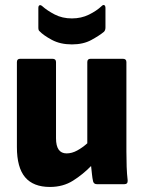

<svg xmlns="http://www.w3.org/2000/svg" viewBox="-20 -730 568 761"><path d="M178 11Q112 11 79.5 -27.5Q47 -66 47 -147V-484Q47 -497 60 -497H188Q202 -497 202 -484V-182Q202 -122 244 -122Q265 -122 286 -133.5Q307 -145 326 -162V-484Q326 -497 339 -497H467Q481 -497 481 -484V-129Q481 -97 482 -69Q483 -41 486 -15Q487 0 473 0H364Q352 0 349 -11Q346 -24 344.5 -39.5Q343 -55 341 -72Q309 -39 269.5 -14Q230 11 178 11ZM265 -554Q219 -554 185.5 -572Q152 -590 136 -607Q132 -610 132 -621V-698Q132 -707 136.5 -709Q141 -711 147 -706Q167 -688 197 -672.5Q227 -657 265 -657Q302 -657 332.5 -672Q363 -687 383 -706Q389 -712 393.5 -709.5Q398 -707 398 -698V-621Q398 -610 392 -604Q374 -589 342 -571.5Q310 -554 265 -554Z"/></svg>

Font: Sofia Sans Semi Condensed Black
Style: Regular
Weight: 900
Designer: Botio Nikoltchev, Ani Petrova
Foundry: lettersoup
Version: Version 4.100; ttfautohint (v1.8.4.7-5d5b)